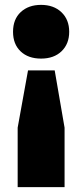

<svg xmlns="http://www.w3.org/2000/svg" viewBox="-20 -578 338 788"><path d="M148.5 -558Q200.5 -558 232.2 -527.8Q264 -497.5 264 -447.5Q264 -398 232.8 -367.8Q201.5 -337.5 148.5 -337.5Q96 -337.5 64.8 -367Q33.5 -396.5 33.5 -447.5Q33.5 -499 65.2 -528.5Q97 -558 148.5 -558ZM95 -289H204.5L245 -54V190H52.5V-54Z"/></svg>

Font: Encode Sans SemiCondensed SemiCondensed ExtraBold
Style: Regular
Weight: 800
Width: 4
Designer: Multiple Designers
Foundry: Impallari Type
Version: Version 3.000; ttfautohint (v1.8.3) -l 8 -r 50 -G 200 -x 14 